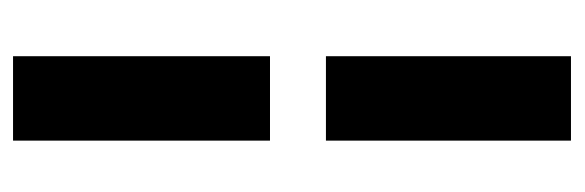

<svg xmlns="http://www.w3.org/2000/svg" viewBox="-316 -434 883 290"><g transform="rotate(90 125.0 -289.5)"><path d="M65.4 131.8V-256.3H192.9V131.8ZM192.9 -340.8H65.4V-710.9H192.9Z"/></g></svg>

Font: Roboto Avanza Slab
Style: Bold
Weight: 700
Designer: Google
Version: Version 1.100263; 2013; ttfautohint (v0.94.20-1c74) -l 8 -r 